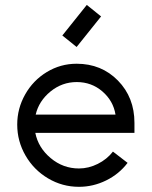

<svg xmlns="http://www.w3.org/2000/svg" viewBox="-20 -736 606 767"><path d="M229 -594.2 326.7 -716.3 383.8 -670.4 286.1 -548.3ZM121.1 -205.1Q132.8 -146 182.4 -104.5Q231.9 -63 295.4 -63Q334 -63 370.6 -81.3Q407.2 -99.6 431.2 -130.4L489.7 -85.4Q455.6 -40.5 403.8 -15.1Q352.1 10.3 295.4 10.3Q229 10.3 172.1 -23.4Q115.2 -57.1 82 -114.5Q48.8 -171.9 48.8 -238.3Q48.8 -302.7 80.6 -358.9Q112.3 -415 167 -448.2Q221.7 -481.4 286.1 -481.4Q385.3 -481.4 451.2 -414.1Q517.1 -346.7 517.1 -245.1V-205.1ZM441.4 -278.3Q432.6 -333 389.2 -370.6Q345.7 -408.2 286.6 -408.2Q228 -408.2 181.6 -370.4Q135.3 -332.5 122.6 -278.3Z"/></svg>

Font: Eligible
Style: Regular
Weight: 500
Version: Version 1.1